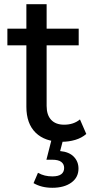

<svg xmlns="http://www.w3.org/2000/svg" viewBox="-20 -666 454 910"><path d="M273 6Q193 6 149 -37Q105 -80 105 -160V-646H201V-164Q201 -121 222.5 -98Q244 -75 284 -75Q329 -75 359 -100L389 -31Q367 -12 336.5 -3Q306 6 273 6ZM15 -451V-530H353V-451ZM228 224Q202 224 180 218.5Q158 213 139 202L160 153Q176 162 192.5 166Q209 170 228 170Q257 170 270.5 159.5Q284 149 284 130Q284 112 270.5 101.5Q257 91 227 91H200L225 -7H280L265 50Q308 54 330 77Q352 100 352 133Q352 175 318 199.5Q284 224 228 224Z"/></svg>

Font: MOST Montserrat Medium
Style: Regular
Weight: 500
Designer: Julieta Ulanovsky
Foundry: Julieta Ulanovsky
Version: Version 8.000;March 11, 2024;FontCreator 15.0.0.2926 64-bit